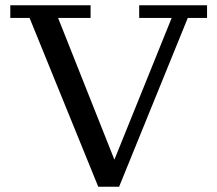

<svg xmlns="http://www.w3.org/2000/svg" viewBox="-20 -702 823 727"><path d="M352 5 92 -634H19V-682H323V-634H200L430 -55H396L630 -634H507V-682H764V-634H691L431 5Z"/></svg>

Font: Montagu Slab
Style: Regular
Weight: 400
Version: Version 1.000